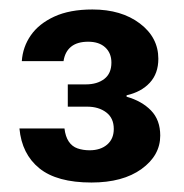

<svg xmlns="http://www.w3.org/2000/svg" viewBox="-20 -732 388 405"><path d="M173 -347Q100 -347 63 -377Q26 -407 21 -461H116Q118 -444 125 -433.5Q132 -423 143.5 -419Q155 -415 169 -415Q192 -415 206 -427Q220 -439 220 -460Q220 -483 204 -495Q188 -507 164 -507H123V-554H161Q185 -554 200 -565.5Q215 -577 215 -600Q215 -620 202 -632Q189 -644 166 -644Q143 -644 130 -633.5Q117 -623 114 -603H26Q28 -633 45 -657.5Q62 -682 94.5 -697Q127 -712 175 -712Q236 -712 275 -682.5Q314 -653 314 -608Q314 -577 296 -557.5Q278 -538 247 -531V-528Q279 -519 298.5 -499Q318 -479 318 -446Q318 -404 278.5 -375.5Q239 -347 173 -347Z"/></svg>

Font: DM Sans 16pt SemiBold
Style: Regular
Weight: 600
Version: Version 4.004;gftools[0.9.30]